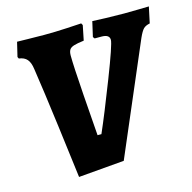

<svg xmlns="http://www.w3.org/2000/svg" viewBox="-99 -750 865 864"><g transform="rotate(-15 333.5 -318.5)"><path d="M41 -571 37 -579 53 -646Q66 -646 103 -645Q140 -644 179 -644Q230 -644 283.5 -647Q337 -650 353 -651L358 -642L344 -573Q312 -569 296.5 -564Q281 -559 275.5 -549.5Q270 -540 270 -523Q270 -477 280 -336Q290 -195 294 -146H312Q348 -228 405.5 -376Q463 -524 463 -545Q463 -570 426 -570H394L388 -578L404 -648Q419 -647 466 -645.5Q513 -644 551 -644Q591 -644 623.5 -645Q656 -646 667 -646L651 -571Q631 -567 621 -557Q611 -547 598 -518L378 -4L165 14Q158 -45 134.5 -227Q111 -409 96 -507Q92 -538 79 -553Q66 -568 41 -571Z"/></g></svg>

Font: Alegreya SC ExtraBold
Style: Italic
Weight: 800
Italic angle: -7°
Designer: Juan Pablo del Peral
Foundry: Huerta Tipografica
Version: Version 2.007; ttfautohint (v1.6)